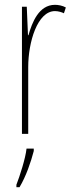

<svg xmlns="http://www.w3.org/2000/svg" viewBox="-20 -555 302 796"><path d="M208 -535C141 -535 113 -462 98 -409H96L91 -527H71V0H97V-277C97 -380 135 -509 208 -509C222 -509 237 -504 245 -500L253 -524C239 -532 221 -535 208 -535ZM120 71V61H90C86 101 62 175 48 211V221H61C88 176 108 117 120 71Z"/></svg>

Font: Noto Sans Devanagari ExtraCondensed Thin
Style: Regular
Weight: 100
Width: 2
Designer: Jelle Bosma - Monotype Design Team
Foundry: Monotype Imaging Inc.
Version: Version 2.004